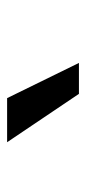

<svg xmlns="http://www.w3.org/2000/svg" viewBox="129 -927 242 540"><g transform="rotate(-90 250.0 -657.0)"><path d="M256 -556 120 -758H244L343 -556Z"/></g></svg>

Font: Nunito Sans 11pt
Style: Bold Italic
Weight: 700
Italic angle: -9°
Version: Version 3.101;gftools[0.9.27]